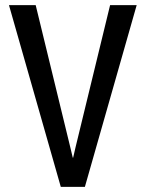

<svg xmlns="http://www.w3.org/2000/svg" viewBox="-20 -731 570 751"><path d="M254.4 -157.2 264.6 -114.3H266.1L275.9 -156.7L410.6 -710.9H514.6L312 0H217.8L15.1 -710.9H119.6Z"/></svg>

Font: Franco
Style: Regular
Weight: 400
Designer: Google
Version: Version 1.200311; 2013